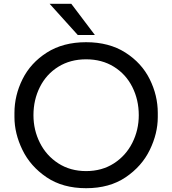

<svg xmlns="http://www.w3.org/2000/svg" viewBox="-20 -972 905 1010"><path d="M56 -356V-378Q56 -470 98.5 -555.5Q141 -641 226.5 -695.5Q312 -750 433 -750Q554 -750 639.5 -695.5Q725 -641 767.5 -555.5Q810 -470 810 -378V-356Q810 -270 768 -183.5Q726 -97 641 -39.5Q556 18 433 18Q310 18 225 -39.5Q140 -97 98 -183.5Q56 -270 56 -356ZM710 -366Q710 -447 676 -514.5Q642 -582 579 -621Q516 -660 433 -660Q350 -660 287 -621Q224 -582 190 -514.5Q156 -447 156 -366Q156 -288 190 -220.5Q224 -153 287 -112.5Q350 -72 433 -72Q516 -72 579 -112.5Q642 -153 676 -220.5Q710 -288 710 -366ZM241 -952H355L479 -788H389Z"/></svg>

Font: Sora-SIA
Style: Regular
Weight: 400
Designer: Jonathan Barnbrook, Julián Moncada
Foundry: Barnbrook Fonts
Version: Version 2.000